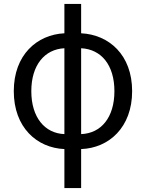

<svg xmlns="http://www.w3.org/2000/svg" viewBox="-20 -747 740 975"><path d="M651 -284C651 -469 533 -571 392 -578V-727H307V-578C167 -571 50 -468 50 -284C50 -100 167 4 307 10V208H392V10C533 5 651 -100 651 -284ZM139 -284C139 -417 207 -497 307 -502V-66C207 -70 139 -151 139 -284ZM392 -66V-502C494 -497 561 -417 561 -284C561 -151 494 -70 392 -66Z"/></svg>

Font: Kawkab Mono Light
Style: Bold
Weight: 400
Monospace: yes
Designer: Abdullah Arif
Foundry: Abdullah Arif
Version: Version 1.000;PS 000.500;hotconv 1.0.88;makeotf.lib2.5.64775